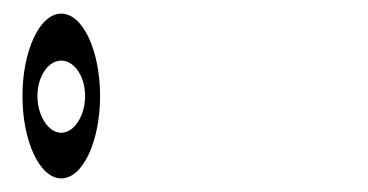

<svg xmlns="http://www.w3.org/2000/svg" viewBox="-20 -849 540 282"><path d="M13 -708C13 -642 38 -587 70 -587C102 -587 127 -642 127 -708C127 -774 102 -829 70 -829C38 -829 13 -774 13 -708ZM35 -708C35 -737 51 -760 70 -760C89 -760 105 -737 105 -708C105 -679 89 -654 70 -654C51 -654 35 -679 35 -708Z"/></svg>

Font: 寒蝉无机体 CompactMedium
Style: Regular
Weight: 500
Width: 3
Designer: ChillTanhei {Warren2060}; 
Source Han Sans {Ryoko NISHIZUKA 西塚涼子 (kana, bopomofo & ideographs); Paul D. Hunt (Latin, Gre
Foundry: ChillType&Adobe
Version: Version 1.000;Glyphs 3.1.1 (3135)